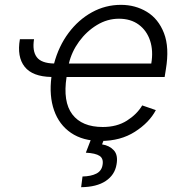

<svg xmlns="http://www.w3.org/2000/svg" viewBox="-20 -573 762 796"><path d="M62.5 -410.5H121.1Q113.3 -361.9 132.3 -336.3Q151.3 -310.7 204.2 -309.7Q223.4 -381.7 264.2 -436.4Q305 -491.1 361 -522Q416.9 -552.9 481.5 -552.9Q540.8 -552.9 588.8 -524Q636.7 -495 659.8 -435.7Q682.9 -376.4 667.6 -285.2L662.6 -253.9H256Q240.1 -151.3 279.8 -98.9Q319.6 -46.5 406.2 -46.5Q464.8 -46.5 506.4 -73Q547.9 -99.4 569.6 -136L626.1 -116.5Q599.1 -65 539.4 -26.8Q479.8 11.4 397.4 11.4Q323.5 11.4 274.3 -22.2Q225.1 -55.8 204.2 -115.6Q183.2 -175.4 193.2 -253.9Q114.7 -255.3 82.2 -296.3Q49.7 -337.4 62.5 -410.5ZM265.6 -309.7H607.2Q616.1 -362.2 602.3 -404.3Q588.4 -446.4 555.2 -470.9Q522 -495.4 473 -495.4Q424.7 -495.4 381.6 -469.1Q338.4 -442.8 307.7 -400.6Q277 -358.3 265.6 -309.7ZM360.1 -2.8H414.1L403.1 25.6Q433.6 30.2 451.9 50.1Q470.2 70 463.1 109Q456 152 418.5 177.2Q381 202.4 316.4 203.1L322.1 158.7Q357.2 158 379.3 146.8Q401.3 135.7 405.2 110.8Q409.8 84.5 392.9 73.3Q376.1 62.1 335.9 60Z"/></svg>

Font: Inter Light  BETA
Style: Italic
Weight: 300
Italic angle: 9.39999°
Designer: Rasmus Andersson
Foundry: rsms
Version: Version 3.011;git-f93a4a705